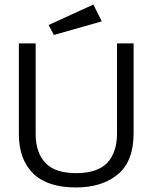

<svg xmlns="http://www.w3.org/2000/svg" viewBox="-20 -814 665 845"><path d="M314 11Q189 11 126 -50.5Q63 -112 63 -225V-623H137V-224Q137 -143 179.5 -97.5Q222 -52 315 -52Q409 -52 452 -97.5Q495 -143 495 -227V-623H568V-228Q568 -104 498.5 -46.5Q429 11 314 11ZM217 -660 194 -704 391 -794 428 -720Z"/></svg>

Font: Inconsolata Expanded
Style: Regular
Weight: 400
Width: 7
Monospace: yes
Designer: Raph Levien, Cyreal, Brenton Simpson
Foundry: Raph Levien, Cyreal, Google
Version: Version 3.100; ttfautohint (v1.8.4.7-5d5b)